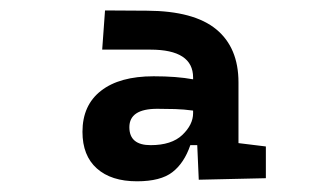

<svg xmlns="http://www.w3.org/2000/svg" viewBox="-20 -723 626 366"><path d="M241.2 -377.4Q191.9 -377.4 164.6 -401.9Q137.2 -426.3 137.2 -471.7Q137.2 -522.5 172.6 -550Q208 -577.6 272.9 -577.6Q316.9 -577.6 348.1 -571.8V-575.2Q348.1 -628.4 266.6 -628.4H174.8L180.2 -703.1L260.7 -702.6Q349.6 -702.1 392.1 -667.2Q434.6 -632.3 434.6 -565.9V-450.2L486.8 -443.8V-383.3L358.9 -380.4L356 -446.3H342.8Q331.1 -412.1 308.6 -394.8Q286.1 -377.4 241.2 -377.4ZM226.6 -480.5Q226.6 -446.3 267.1 -446.3Q307.1 -446.3 327.6 -465.8Q348.1 -485.4 348.1 -507.3V-512.2Q330.6 -514.6 313.7 -515.1Q296.9 -515.6 279.8 -515.6Q226.6 -515.6 226.6 -480.5Z"/></svg>

Font: Caskaydia Cove Medium
Style: Regular
Weight: 500
Monospace: yes
Designer: Aaron Bell
Foundry: Saja Typeworks
Version: Version 4.300; ttfautohint (v1.8.3)